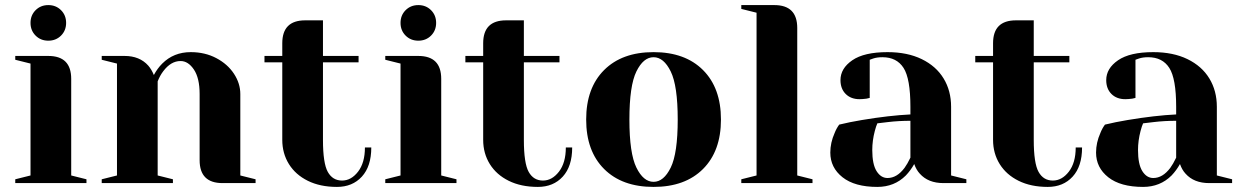

<svg xmlns="http://www.w3.org/2000/svg" viewBox="-20 -720 4885 755"><path d="M40 -15 100 -30V-470L40 -485V-500H170Q260 -500 260 -410V-30L320 -15V0H40ZM100 -630Q100 -660 120 -680Q140 -700 170 -700Q200 -700 220 -680Q240 -660 240 -630Q240 -600 220 -580Q200 -560 170 -560Q140 -560 120 -580Q100 -600 100 -630Z M380 -15 440 -30V-470L380 -485V-500H470Q529 -500 563 -462Q576 -447 585 -425Q599 -451 618 -470Q663 -515 730 -515Q786 -515 830.5 -491.5Q875 -468 900 -430Q925 -392 925 -350V-30L985 -15V0H855Q765 0 765 -90V-350Q765 -413 742.5 -446.5Q720 -480 690 -480Q652 -480 622 -440Q609 -423 600 -400V-30L660 -15V0H380Z M1090 -170V-475H1020V-500H1090V-550Q1090 -640 1180 -640H1250V-500H1390V-475H1250V-170Q1250 -78 1269 -44Q1288 -10 1325 -10Q1361 -10 1388 -45Q1415 -80 1415 -140H1440Q1440 -66 1403 -25.5Q1366 15 1305 15Q1239 15 1190.5 -9Q1142 -33 1116 -75Q1090 -117 1090 -170Z M1495 -15 1555 -30V-470L1495 -485V-500H1625Q1715 -500 1715 -410V-30L1775 -15V0H1495ZM1555 -630Q1555 -660 1575 -680Q1595 -700 1625 -700Q1655 -700 1675 -680Q1695 -660 1695 -630Q1695 -600 1675 -580Q1655 -560 1625 -560Q1595 -560 1575 -580Q1555 -600 1555 -630Z M1880 -170V-475H1810V-500H1880V-550Q1880 -640 1970 -640H2040V-500H2180V-475H2040V-170Q2040 -78 2059 -44Q2078 -10 2115 -10Q2151 -10 2178 -45Q2205 -80 2205 -140H2230Q2230 -66 2193 -25.5Q2156 15 2095 15Q2029 15 1980.5 -9Q1932 -33 1906 -75Q1880 -117 1880 -170Z M2285 -250Q2285 -374 2355.5 -444.5Q2426 -515 2550 -515Q2674 -515 2744.5 -444.5Q2815 -374 2815 -250Q2815 -126 2744.5 -55.5Q2674 15 2550 15Q2426 15 2355.5 -55.5Q2285 -126 2285 -250ZM2645 -250Q2645 -383 2617.5 -439Q2590 -495 2550 -495Q2510 -495 2482.5 -439Q2455 -383 2455 -250Q2455 -117 2482.5 -61Q2510 -5 2550 -5Q2590 -5 2617.5 -61Q2645 -117 2645 -250Z M2895 -15 2955 -30V-670L2895 -685V-700H3025Q3115 -700 3115 -610V-30L3175 -15V0H2895Z M3245 -120Q3245 -159 3262 -197Q3269 -215 3280 -230Q3321 -240 3369 -248Q3477 -266 3560 -270V-300Q3560 -411 3533 -453Q3506 -495 3450 -495Q3429 -495 3414 -490L3400 -485V-335L3387 -332Q3371 -330 3360 -330Q3326 -330 3305.5 -350.5Q3285 -371 3285 -405Q3285 -451 3331.5 -483Q3378 -515 3470 -515Q3548 -515 3604.5 -487.5Q3661 -460 3690.5 -411.5Q3720 -363 3720 -300V-30L3780 -15V0H3690Q3630 0 3597 -37Q3583 -52 3575 -75Q3561 -50 3542 -30Q3497 15 3430 15Q3341 15 3293 -23Q3245 -61 3245 -120ZM3537 -60Q3548 -75 3560 -100V-245Q3514 -245 3472 -240Q3441 -236 3430 -235Q3425 -224 3420 -205Q3410 -167 3410 -130Q3410 -74 3427 -47Q3444 -20 3470 -20Q3507 -20 3537 -60Z M3885 -170V-475H3815V-500H3885V-550Q3885 -640 3975 -640H4045V-500H4185V-475H4045V-170Q4045 -78 4064 -44Q4083 -10 4120 -10Q4156 -10 4183 -45Q4210 -80 4210 -140H4235Q4235 -66 4198 -25.5Q4161 15 4100 15Q4034 15 3985.5 -9Q3937 -33 3911 -75Q3885 -117 3885 -170Z M4290 -120Q4290 -159 4307 -197Q4314 -215 4325 -230Q4366 -240 4414 -248Q4522 -266 4605 -270V-300Q4605 -411 4578 -453Q4551 -495 4495 -495Q4474 -495 4459 -490L4445 -485V-335L4432 -332Q4416 -330 4405 -330Q4371 -330 4350.5 -350.5Q4330 -371 4330 -405Q4330 -451 4376.5 -483Q4423 -515 4515 -515Q4593 -515 4649.5 -487.5Q4706 -460 4735.5 -411.5Q4765 -363 4765 -300V-30L4825 -15V0H4735Q4675 0 4642 -37Q4628 -52 4620 -75Q4606 -50 4587 -30Q4542 15 4475 15Q4386 15 4338 -23Q4290 -61 4290 -120ZM4582 -60Q4593 -75 4605 -100V-245Q4559 -245 4517 -240Q4486 -236 4475 -235Q4470 -224 4465 -205Q4455 -167 4455 -130Q4455 -74 4472 -47Q4489 -20 4515 -20Q4552 -20 4582 -60Z"/></svg>

Font: Yeseva One
Style: Regular
Weight: 400
Designer: Jovanny Lemonad
Foundry: Jovanny Lemonad
Version: Version 2.000